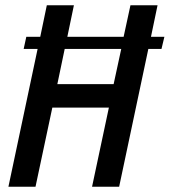

<svg xmlns="http://www.w3.org/2000/svg" viewBox="-20 -710 645 730"><path d="M594 -524H544L433 0H330L394 -301H179L115 0H12L123 -524H70L80 -570H133L158 -690H261L236 -570H450L476 -690H579L554 -570H605ZM441 -524H226L198 -390H412Z"/></svg>

Font: Decalotype Medium Italic
Style: Regular
Weight: 500
Italic angle: -12°
Designer: Alfredo Marco Pradil
Foundry: Alfredo Marco Pradil
Version: Version 1.0